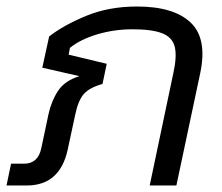

<svg xmlns="http://www.w3.org/2000/svg" viewBox="-20 -570 682 590"><path d="M0 0 14 -67H54Q97 -67 107 -115L129 -219Q138 -260 158.5 -291Q179 -322 224 -336L110 -362L131 -458Q176 -493 245.5 -521.5Q315 -550 401 -550Q514 -550 566 -500.5Q618 -451 595 -344L522 0H440L513 -347Q524 -397 517 -426Q510 -455 479 -467.5Q448 -480 387 -480Q331 -480 279 -464.5Q227 -449 195 -423L191 -402L308 -374L295 -312Q255 -301 237.5 -281Q220 -261 211 -217L188 -110Q164 0 62 0Z"/></svg>

Font: Kanit Light
Style: Italic
Weight: 300
Italic angle: -12°
Designer: Katatrad Team
Foundry: CadsonDemak
Version: Version 2.000; ttfautohint (v1.8.3)